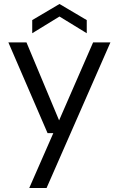

<svg xmlns="http://www.w3.org/2000/svg" viewBox="-20 -725 597 965"><path d="M127 220 248 -56H219L22 -512H113L277 -120L448 -512H535L214 220ZM142 -558V-624L279 -705L416 -624V-558L279 -642Z"/></svg>

Font: DM Sans 12pt
Style: Regular
Weight: 400
Version: Version 4.004;gftools[0.9.30]